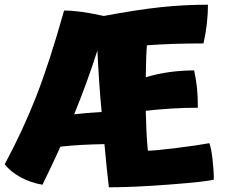

<svg xmlns="http://www.w3.org/2000/svg" viewBox="-29 -755 961 818"><path d="M882 10Q853 19 696.5 31Q540 43 435 43Q431 10 426.5 -31.5Q422 -73 416 -141Q362 -140 316 -137.5Q270 -135 228 -130Q212 -93 193.5 -54.5Q175 -16 152 32Q103 24 59.5 0.5Q16 -23 -9 -55Q68 -198 125 -343.5Q182 -489 244 -710Q278 -710 318.5 -704.5Q359 -699 413 -687Q557 -714 657 -724.5Q757 -735 857 -735Q857 -698 852.5 -656.5Q848 -615 838 -570Q771 -570 711 -568Q651 -566 597 -562Q595 -540 594 -511.5Q593 -483 592 -426Q643 -441 694 -448Q745 -455 798 -455Q806 -420 810 -383Q814 -346 814 -296Q757 -296 700.5 -292.5Q644 -289 592 -283Q593 -238 595 -195Q597 -152 601 -113Q630 -113 723 -124.5Q816 -136 863 -145Q871 -124 876.5 -76.5Q882 -29 882 10ZM386 -540Q366 -477 341 -408Q316 -339 287 -268Q313 -271 341.5 -273.5Q370 -276 404 -278Q398 -341 393.5 -407.5Q389 -474 386 -540Z"/></svg>

Font: Atma
Style: Bold
Weight: 700
Designer: Gregori Vincens, Jeremie Hornus, Riccardo Olocco, Yoann Minet.
Foundry: black foundry
Version: Version 1.102;PS 1.100;hotconv 1.0.86;makeotf.lib2.5.63406